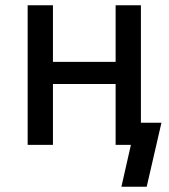

<svg xmlns="http://www.w3.org/2000/svg" viewBox="-20 -550 640 729"><path d="M441 159 477 0H419V-231H181V0H85V-530H181V-315H419V-530H515V-84H593L537 159Z"/></svg>

Font: Iosevka Curly Medium Extended
Style: Regular
Weight: 500
Width: 7
Monospace: yes
Designer: Belleve Invis
Foundry: Belleve Invis
Version: Version 11.1.0; ttfautohint (v1.8.3)